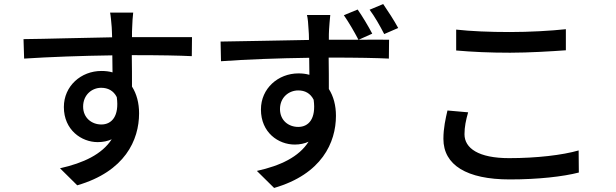

<svg xmlns="http://www.w3.org/2000/svg" viewBox="-20 -857 3040 947"><path d="M390 -331C390 -390 434 -424 479 -424C512 -424 540 -410 556 -378C569 -284 531 -243 480 -243C432 -243 390 -276 390 -331ZM927 -674H631C631 -694 631 -711 632 -723C632 -737 635 -782 637 -795H523C526 -781 529 -748 531 -723C532 -712 532 -694 533 -673C392 -671 208 -665 96 -664L99 -568C222 -576 384 -582 534 -584L535 -500C518 -505 500 -507 480 -507C380 -507 295 -433 295 -329C295 -216 382 -156 462 -156C488 -156 511 -161 531 -170C483 -96 392 -53 276 -27L361 57C596 -11 666 -166 666 -298C666 -349 654 -394 631 -430C631 -474 631 -532 630 -585C774 -585 867 -583 926 -580Z M1944 -719C1924 -756 1894 -802 1870 -837L1803 -809C1829 -774 1854 -730 1875 -689ZM1361 -319C1361 -377 1405 -411 1451 -411C1484 -411 1511 -397 1527 -365C1540 -271 1502 -231 1451 -231C1403 -231 1361 -263 1361 -319ZM1816 -691C1797 -727 1768 -776 1744 -810L1676 -782C1701 -746 1727 -701 1748 -661H1602C1602 -681 1602 -699 1603 -711C1604 -725 1607 -769 1609 -783H1494C1498 -769 1501 -736 1502 -710C1503 -699 1504 -681 1504 -660C1363 -658 1180 -653 1068 -652L1070 -555C1194 -564 1355 -570 1505 -572L1506 -488C1489 -493 1471 -495 1452 -495C1352 -495 1267 -421 1267 -317C1267 -203 1353 -144 1434 -144C1459 -144 1482 -149 1502 -158C1454 -83 1364 -40 1247 -14L1332 70C1567 2 1637 -154 1637 -286C1637 -337 1625 -382 1602 -418C1602 -463 1602 -520 1601 -573C1746 -573 1839 -571 1898 -568L1899 -661C1870 -662 1813 -661 1749 -661Z M2230 -608C2309 -601 2394 -597 2496 -597C2588 -597 2703 -604 2771 -609V-713C2697 -705 2591 -699 2495 -699C2394 -699 2302 -703 2230 -711V-608ZM2187 -312C2178 -273 2167 -226 2167 -172C2167 -43 2282 28 2494 28C2635 28 2757 14 2835 -6L2834 -115C2754 -92 2627 -77 2491 -77C2340 -77 2271 -126 2271 -195C2271 -231 2278 -265 2289 -303L2187 -312Z"/></svg>

Font: Genne Gothic Medium
Style: Regular
Weight: 500
Designer: Ryoko NISHIZUKA (kana & ideographs); Paul D. Hunt (Latin, Greek & Cyrillic); Wenlong ZHANG (bopomofo); Sandoll Communica
Foundry: Adobe Systems Incorporated
Version: Version 1.004;PS 1.004;hotconv 16.6.51;makeotf.lib2.5.65220